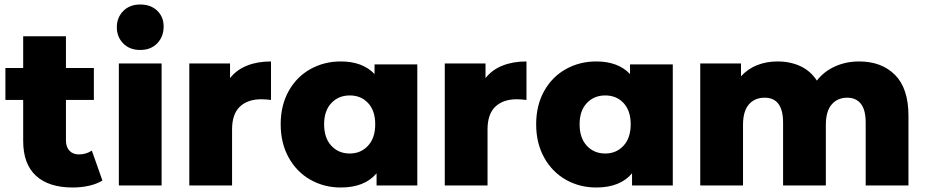

<svg xmlns="http://www.w3.org/2000/svg" viewBox="-20 -824 4115 853"><path d="M435 -22Q411 -7 376.5 1Q342 9 303 9Q197 9 140 -43Q83 -95 83 -198V-380H4V-522H83V-663H273V-522H397V-380H273V-200Q273 -171 288.5 -154.5Q304 -138 330 -138Q363 -138 388 -155Z M508 -542H698V0H508ZM499 -703Q499 -746 527.5 -775Q556 -804 603 -804Q650 -804 678.5 -776.5Q707 -749 707 -706Q707 -661 678.5 -631.5Q650 -602 603 -602Q556 -602 527.5 -631Q499 -660 499 -703Z M1184 -551V-380Q1158 -383 1141 -383Q1080 -383 1045.5 -350Q1011 -317 1011 -249V0H821V-542H1002V-477Q1031 -514 1077.5 -532.5Q1124 -551 1184 -551Z M1834 -538V0H1653V-54Q1600 9 1494 9Q1420 9 1359 -25.5Q1298 -60 1262.5 -124Q1227 -188 1227 -272Q1227 -356 1262.5 -419.5Q1298 -483 1359 -517Q1420 -551 1494 -551Q1591 -551 1644 -495V-538ZM1647 -272Q1647 -332 1615.5 -366Q1584 -400 1534 -400Q1484 -400 1452 -366Q1420 -332 1420 -272Q1420 -211 1452 -176.5Q1484 -142 1534 -142Q1583 -142 1615 -176.5Q1647 -211 1647 -272Z M2319 -551V-380Q2293 -383 2276 -383Q2215 -383 2180.5 -350Q2146 -317 2146 -249V0H1956V-542H2137V-477Q2166 -514 2212.5 -532.5Q2259 -551 2319 -551Z M2969 -538V0H2788V-54Q2735 9 2629 9Q2555 9 2494 -25.5Q2433 -60 2397.5 -124Q2362 -188 2362 -272Q2362 -356 2397.5 -419.5Q2433 -483 2494 -517Q2555 -551 2629 -551Q2726 -551 2779 -495V-538ZM2782 -272Q2782 -332 2750.5 -366Q2719 -400 2669 -400Q2619 -400 2587 -366Q2555 -332 2555 -272Q2555 -211 2587 -176.5Q2619 -142 2669 -142Q2718 -142 2750 -176.5Q2782 -211 2782 -272Z M4016 -310V0H3826V-279Q3826 -336 3804.5 -363Q3783 -390 3744 -390Q3701 -390 3675 -360Q3649 -330 3649 -269V0H3459V-279Q3459 -390 3377 -390Q3333 -390 3307 -360Q3281 -330 3281 -269V0H3091V-542H3272V-485Q3302 -518 3343.5 -534.5Q3385 -551 3434 -551Q3491 -551 3536 -530Q3581 -509 3609 -466Q3641 -507 3690 -529Q3739 -551 3797 -551Q3897 -551 3956.5 -491Q4016 -431 4016 -310Z"/></svg>

Font: Idrija
Style: Regular
Weight: 800
Designer: Julieta Ulanovsky
Foundry: Julieta Ulanovsky
Version: Version 7.200